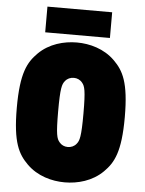

<svg xmlns="http://www.w3.org/2000/svg" viewBox="-59 -930 746 990"><g transform="rotate(5 313.5 -435.5)"><path d="M313 12C380 12 456 -8 511 -63C560 -112 593 -169 593 -350C593 -531 560 -588 511 -637C456 -692 380 -712 314 -712C247 -712 171 -692 116 -637C67 -588 34 -531 34 -350C34 -169 67 -112 116 -63C171 -8 247 12 313 12ZM313 -171C296 -171 280 -178 269 -192C255 -209 248 -229 248 -350C248 -471 255 -491 269 -508C280 -522 296 -529 314 -529C331 -529 347 -522 358 -508C372 -491 379 -471 379 -350C379 -229 372 -209 358 -192C347 -178 331 -171 313 -171ZM146 -750H481V-883H146Z"/></g></svg>

Font: Finlandica Black
Style: Regular
Weight: 900
Designer: Niklas Ekholm, Juho Hiilivirta, Jaakko Suomalainen
Foundry: Helsinki Type Studio
Version: Version 2.000;Glyphs 3.2 (3202)